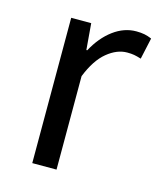

<svg xmlns="http://www.w3.org/2000/svg" viewBox="-83 -559 515 620"><g transform="rotate(15 174.5 -249.0)"><path d="M149.4 -485.8 156.7 -397.9H159.7Q184.6 -444.3 220.7 -471.2Q256.8 -498 297.4 -498Q313 -498 325 -495.6Q336.9 -493.2 349.1 -487.8L333.5 -416.5Q319.3 -420.9 309.8 -422.6Q300.3 -424.3 286.6 -424.3Q252.4 -424.3 219.5 -397.2Q186.5 -370.1 163.6 -312.5V0H82.5V-485.8Z"/></g></svg>

Font: Varta
Style: Regular
Weight: 400
Designer: Joana Correia, Viktoriya Grabowska, Eben Sorkin
Foundry: Sorkin Type
Version: Version 1.003; ttfautohint (v1.3) -l 8 -r 24 -G 200 -x 12 -H